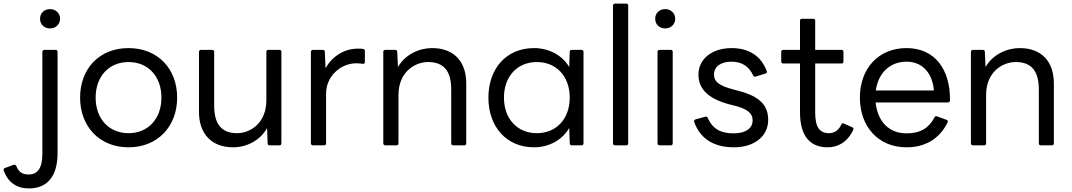

<svg xmlns="http://www.w3.org/2000/svg" viewBox="-155 -788 5995 1074"><path d="M125 -629C156 -629 181 -651 181 -683C181 -715 156 -737 125 -737C93 -737 69 -715 69 -683C69 -651 93 -629 125 -629ZM7 266C106 266 167 202 167 69V-498C167 -505 163 -509 156 -509H94C87 -509 82 -505 82 -498V73C82 154 54 188 5 188C-32 188 -51 173 -64 140C-68 134 -73 132 -79 134L-128 152C-134 155 -137 159 -134 167C-109 234 -60 266 7 266Z M564 36C728 36 836 -82 836 -242C836 -403 728 -519 564 -519C400 -519 293 -403 293 -242C293 -82 400 36 564 36ZM564 -43C455 -43 380 -123 380 -242C380 -361 455 -441 564 -441C673 -441 748 -361 748 -242C748 -123 673 -43 564 -43Z M1149 36C1221 36 1300 0 1339 -72L1342 13C1342 22 1347 25 1354 25H1409C1415 25 1419 21 1419 13V-498C1419 -505 1415 -509 1409 -509H1346C1339 -509 1335 -505 1335 -498V-227C1335 -100 1246 -43 1171 -43C1083 -43 1043 -95 1043 -198V-498C1043 -505 1039 -509 1031 -509H969C963 -509 958 -505 958 -498V-162C958 -39 1029 36 1149 36Z M1658 25C1665 25 1669 21 1669 13V-265C1669 -361 1750 -434 1838 -434C1854 -434 1865 -432 1874 -431C1881 -430 1886 -433 1886 -441V-502C1886 -509 1884 -513 1876 -514C1869 -516 1860 -516 1848 -516C1773 -516 1705 -476 1666 -406L1662 -498C1662 -506 1657 -509 1650 -509H1596C1589 -509 1584 -505 1584 -498V13C1584 21 1589 25 1596 25Z M2063 25C2070 25 2074 21 2074 13V-257C2074 -384 2164 -441 2240 -441C2329 -441 2369 -389 2369 -287V13C2369 21 2373 25 2381 25H2443C2449 25 2453 21 2453 13V-322C2453 -445 2383 -519 2262 -519C2189 -519 2111 -483 2071 -413L2067 -498C2067 -506 2062 -509 2055 -509H2001C1994 -509 1989 -505 1989 -498V13C1989 21 1994 25 2001 25Z M2832 36C2917 36 2991 -6 3029 -72L3032 13C3032 22 3037 25 3044 25H3098C3105 25 3109 21 3109 13V-498C3109 -505 3105 -509 3098 -509H3044C3037 -509 3032 -506 3032 -498L3029 -413C2991 -478 2917 -519 2832 -519C2677 -519 2577 -404 2577 -242C2577 -80 2677 36 2832 36ZM2848 -43C2739 -43 2664 -123 2664 -242C2664 -361 2739 -441 2848 -441C2957 -441 3032 -361 3032 -242C3032 -123 2957 -43 2848 -43Z M3348 25C3355 25 3359 21 3359 13V-757C3359 -764 3355 -768 3348 -768H3286C3279 -768 3274 -764 3274 -757V13C3274 21 3279 25 3286 25Z M3566 -629C3597 -629 3622 -651 3622 -683C3622 -715 3597 -737 3566 -737C3534 -737 3510 -715 3510 -683C3510 -651 3534 -629 3566 -629ZM3597 25C3604 25 3608 21 3608 13V-498C3608 -505 3604 -509 3597 -509H3535C3528 -509 3523 -505 3523 -498V13C3523 21 3528 25 3535 25Z M3951 36C4063 36 4142 -25 4142 -117C4142 -197 4097 -248 3979 -279L3949 -287C3869 -308 3839 -330 3839 -371C3839 -417 3879 -443 3937 -443C3994 -443 4035 -417 4058 -366C4061 -360 4065 -357 4073 -360L4128 -377C4134 -379 4137 -384 4134 -390C4102 -478 4030 -519 3938 -519C3826 -519 3752 -457 3752 -371C3752 -294 3801 -239 3918 -206L3950 -198C4023 -180 4055 -156 4055 -115C4055 -65 4009 -42 3948 -42C3878 -42 3832 -66 3804 -128C3802 -135 3798 -137 3790 -135L3735 -120C3729 -118 3726 -112 3728 -106C3762 -11 3839 36 3951 36Z M4474 36C4531 36 4583 9 4617 -59C4621 -67 4619 -73 4613 -76L4565 -97C4559 -100 4554 -98 4551 -91C4535 -57 4511 -43 4482 -43C4429 -43 4405 -78 4405 -158V-433H4553C4559 -433 4563 -437 4563 -443V-498C4563 -505 4559 -509 4553 -509H4405V-673C4405 -679 4400 -683 4393 -683H4331C4324 -683 4320 -679 4320 -673V-509H4226C4220 -509 4215 -505 4215 -498V-443C4215 -437 4220 -433 4226 -433H4320V-160C4320 -25 4378 36 4474 36Z M4916 36C5019 36 5100 -10 5146 -104C5149 -110 5146 -116 5139 -118L5087 -137C5080 -139 5075 -138 5072 -131C5042 -73 4994 -42 4916 -42C4818 -42 4754 -108 4743 -215H5147C5154 -215 5159 -219 5159 -227C5161 -400 5074 -519 4916 -519C4757 -519 4655 -403 4655 -242C4655 -82 4756 36 4916 36ZM4916 -443C5005 -443 5061 -379 5069 -282H4744C4758 -382 4825 -443 4916 -443Z M5350 25C5357 25 5361 21 5361 13V-257C5361 -384 5451 -441 5527 -441C5616 -441 5656 -389 5656 -287V13C5656 21 5660 25 5668 25H5730C5736 25 5740 21 5740 13V-322C5740 -445 5670 -519 5549 -519C5476 -519 5398 -483 5358 -413L5354 -498C5354 -506 5349 -509 5342 -509H5288C5281 -509 5276 -505 5276 -498V13C5276 21 5281 25 5288 25Z"/></svg>

Font: LINE Seed JP_OTF Regular
Style: Regular
Weight: 400
Designer: LY Corporation & Fontrix & Fontworks
Version: Version 1.002